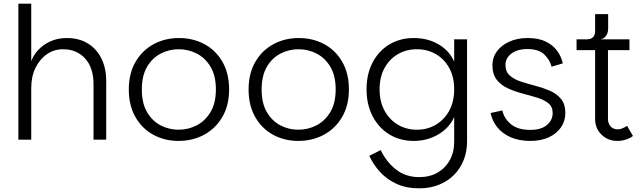

<svg xmlns="http://www.w3.org/2000/svg" viewBox="-20 -760 3495 1045"><path d="M80 0V-740H150V-427Q162 -460 188.5 -488.5Q215 -517 254.5 -535Q294 -553 344 -553Q411 -553 459 -523Q507 -493 532.5 -440.5Q558 -388 558 -321V0H489V-301Q489 -392 443 -442Q397 -492 323 -492Q275 -492 236 -465.5Q197 -439 173.5 -391.5Q150 -344 150 -281V0Z M952 7Q875 7 813.5 -27Q752 -61 716.5 -124Q681 -187 681 -273Q681 -360 717.5 -423Q754 -486 816 -519.5Q878 -553 954 -553Q1031 -553 1093 -519.5Q1155 -486 1191 -423Q1227 -360 1227 -273Q1227 -187 1190.5 -124Q1154 -61 1091.5 -27Q1029 7 952 7ZM952 -54Q1004 -54 1050 -77.5Q1096 -101 1125.5 -149.5Q1155 -198 1155 -273Q1155 -348 1126 -396.5Q1097 -445 1051 -468.5Q1005 -492 953 -492Q901 -492 855 -468.5Q809 -445 780.5 -396.5Q752 -348 752 -273Q752 -198 780.5 -149.5Q809 -101 854.5 -77.5Q900 -54 952 -54Z M1604 7Q1527 7 1465.5 -27Q1404 -61 1368.5 -124Q1333 -187 1333 -273Q1333 -360 1369.5 -423Q1406 -486 1468 -519.5Q1530 -553 1606 -553Q1683 -553 1745 -519.5Q1807 -486 1843 -423Q1879 -360 1879 -273Q1879 -187 1842.5 -124Q1806 -61 1743.5 -27Q1681 7 1604 7ZM1604 -54Q1656 -54 1702 -77.5Q1748 -101 1777.5 -149.5Q1807 -198 1807 -273Q1807 -348 1778 -396.5Q1749 -445 1703 -468.5Q1657 -492 1605 -492Q1553 -492 1507 -468.5Q1461 -445 1432.5 -396.5Q1404 -348 1404 -273Q1404 -198 1432.5 -149.5Q1461 -101 1506.5 -77.5Q1552 -54 1604 -54Z M2262 265Q2192 265 2139 241Q2086 217 2049 176.5Q2012 136 1990 88L2052 57Q2084 123 2136.5 163.5Q2189 204 2262 204Q2318 204 2360.5 180Q2403 156 2427.5 112.5Q2452 69 2452 11V-124Q2427 -65 2366.5 -29Q2306 7 2232 7Q2157 7 2099 -28.5Q2041 -64 2008 -127.5Q1975 -191 1975 -274Q1975 -357 2008 -420Q2041 -483 2099 -518Q2157 -553 2232 -553Q2309 -553 2368 -518Q2427 -483 2452 -424V-546H2522V11Q2522 65 2503.5 111.5Q2485 158 2450.5 192.5Q2416 227 2368 246Q2320 265 2262 265ZM2249 -54Q2306 -54 2352 -81Q2398 -108 2425 -157.5Q2452 -207 2452 -274Q2452 -341 2425 -390Q2398 -439 2352 -465.5Q2306 -492 2249 -492Q2192 -492 2146 -465.5Q2100 -439 2073 -390Q2046 -341 2046 -274Q2046 -207 2073 -157.5Q2100 -108 2146 -81Q2192 -54 2249 -54Z M2867 7Q2805 7 2759.5 -13Q2714 -33 2686.5 -67.5Q2659 -102 2650 -145L2714 -159Q2724 -114 2761.5 -83.5Q2799 -53 2866 -53Q2925 -53 2956.5 -79.5Q2988 -106 2988 -145Q2988 -179 2964.5 -198Q2941 -217 2903.5 -228.5Q2866 -240 2824 -251Q2782 -262 2744.5 -279Q2707 -296 2683.5 -326Q2660 -356 2660 -406Q2660 -447 2684 -480Q2708 -513 2751.5 -533Q2795 -553 2852 -553Q2911 -553 2950 -534Q2989 -515 3012 -484Q3035 -453 3043 -415L2982 -397Q2973 -434 2942.5 -463.5Q2912 -493 2850 -493Q2795 -493 2763 -468Q2731 -443 2731 -407Q2731 -370 2754.5 -349Q2778 -328 2815 -316Q2852 -304 2894 -293Q2936 -282 2973 -266Q3010 -250 3033.5 -221.5Q3057 -193 3057 -145Q3057 -101 3033 -66.5Q3009 -32 2966.5 -12.5Q2924 7 2867 7Z M3340 7Q3289 7 3254 -27Q3219 -61 3219 -112V-487H3118V-546H3406V-487H3289V-112Q3289 -88 3303.5 -72Q3318 -56 3342 -56Q3356 -56 3369 -62Q3382 -68 3393 -75L3425 -20Q3410 -8 3387 -0.5Q3364 7 3340 7ZM3174 -509V-546Q3196 -546 3207.5 -557.5Q3219 -569 3219 -591V-683H3290V-604Q3290 -590 3285.5 -578Q3281 -566 3272 -557.5Q3263 -549 3248 -546Z"/></svg>

Font: Parkinsans Light
Style: Regular
Weight: 300
Designer: Red Stone, Indian Type Foundry
Foundry: Indian Type Foundry
Version: Version 1.000